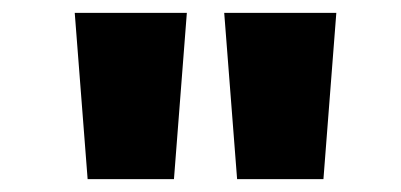

<svg xmlns="http://www.w3.org/2000/svg" viewBox="-20 -749 622 298"><path d="M116 -471H250L270 -729H96ZM348 -471H482L502 -729H328Z"/></svg>

Font: Noto Sans Bengali Black
Style: Regular
Weight: 900
Designer: Jelle Bosma - Monotype Design Team
Foundry: Monotype Imaging Inc.
Version: Version 2.003